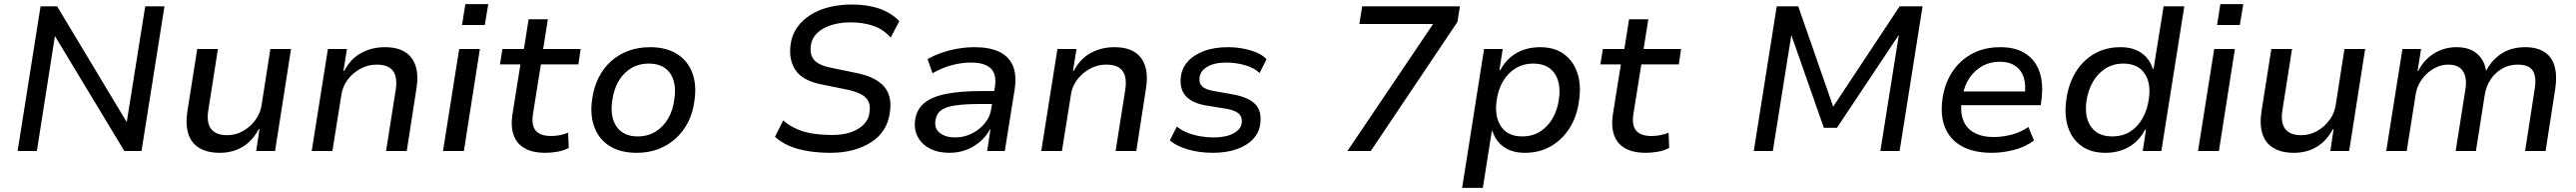

<svg xmlns="http://www.w3.org/2000/svg" viewBox="-20 -736 12578 936"><path d="M66 0 178 -705H259L598 -142H599L689 -705H783L671 0H587L249 -559H248L160 0Z M1053 9Q993 9 953.5 -14.5Q914 -38 899.5 -83.5Q885 -129 895 -194L943 -497H1044L997 -198Q991 -163 997.5 -135.5Q1004 -108 1026.5 -92.5Q1049 -77 1089 -77Q1131 -77 1167 -97.5Q1203 -118 1227 -151Q1251 -184 1257 -222L1300 -497H1401L1323 0H1231L1247 -107H1244Q1212 -48 1163.5 -19.5Q1115 9 1053 9Z M1502 0 1581 -497H1674L1657 -391H1661Q1693 -451 1745 -478.5Q1797 -506 1859 -506Q1920 -506 1957.5 -482.5Q1995 -459 2009.5 -413.5Q2024 -368 2013 -302L1966 0H1865L1912 -297Q1918 -335 1911.5 -362.5Q1905 -390 1883 -405.5Q1861 -421 1820 -421Q1776 -421 1739 -400.5Q1702 -380 1677.5 -347.5Q1653 -315 1647 -275L1603 0Z M2236 -614 2252 -716H2364L2347 -614ZM2143 0 2222 -497H2323L2245 0Z M2643 9Q2581 9 2542 -13Q2503 -35 2488 -77Q2473 -119 2482 -178L2521 -422H2421L2433 -497H2538L2561 -642H2655L2632 -497H2815L2804 -422H2621L2583 -185Q2573 -126 2595.5 -99.5Q2618 -73 2670 -73Q2692 -73 2713 -77Q2734 -81 2754 -89L2757 -15Q2733 -2 2702.5 3.5Q2672 9 2643 9Z M3089 9Q3010 9 2957.5 -23.5Q2905 -56 2882.5 -115.5Q2860 -175 2871 -251Q2879 -310 2902.5 -357Q2926 -404 2963.5 -437.5Q3001 -471 3049 -488.5Q3097 -506 3154 -506Q3232 -506 3284.5 -473.5Q3337 -441 3359.5 -383Q3382 -325 3371 -248Q3364 -188 3340 -141Q3316 -94 3278.5 -60.5Q3241 -27 3193.5 -9Q3146 9 3089 9ZM3094 -71Q3143 -71 3181 -94.5Q3219 -118 3243 -159.5Q3267 -201 3273 -256Q3284 -334 3251 -380Q3218 -426 3148 -426Q3099 -426 3061 -403Q3023 -380 2999.5 -339Q2976 -298 2969 -243Q2958 -165 2991 -118Q3024 -71 3094 -71Z M4035 9Q3979 9 3927.5 1Q3876 -7 3834.5 -24.5Q3793 -42 3764 -69L3804 -149Q3835 -122 3873 -106Q3911 -90 3954 -84Q3997 -78 4045 -78Q4097 -78 4136 -92Q4175 -106 4198.5 -130.5Q4222 -155 4225 -186Q4231 -221 4219.5 -243Q4208 -265 4180 -278.5Q4152 -292 4107 -301L3993 -324Q3900 -342 3865 -393Q3830 -444 3840 -518Q3846 -565 3871.5 -601.5Q3897 -638 3937.5 -663.5Q3978 -689 4029.5 -701.5Q4081 -714 4140 -714Q4215 -714 4273 -694Q4331 -674 4371 -633L4329 -553Q4292 -594 4242.5 -610.5Q4193 -627 4132 -627Q4081 -627 4038.5 -613.5Q3996 -600 3970 -575Q3944 -550 3939 -515Q3933 -468 3956 -442.5Q3979 -417 4041 -405L4153 -382Q4253 -363 4295 -316Q4337 -269 4325 -189Q4319 -141 4295.5 -104Q4272 -67 4232.5 -42Q4193 -17 4143.5 -4Q4094 9 4035 9Z M4615 9Q4561 9 4521 -11.5Q4481 -32 4461.5 -68Q4442 -104 4448 -150Q4455 -202 4492 -233Q4529 -264 4598 -278Q4667 -292 4768 -292H4850L4840 -229H4766Q4695 -229 4647.5 -222.5Q4600 -216 4576 -199Q4552 -182 4547 -147Q4542 -108 4570 -87Q4598 -66 4644 -66Q4686 -66 4724 -84.5Q4762 -103 4788.5 -135Q4815 -167 4820 -207L4838 -314Q4847 -375 4817 -403Q4787 -431 4721 -431Q4676 -431 4629.5 -419Q4583 -407 4533 -379L4509 -448Q4543 -467 4581.5 -480Q4620 -493 4660 -499.5Q4700 -506 4740 -506Q4810 -506 4857.5 -484Q4905 -462 4925 -416.5Q4945 -371 4934 -299L4886 0H4800L4816 -106H4814Q4796 -72 4766 -46Q4736 -20 4698 -5.5Q4660 9 4615 9Z M5064 0 5143 -497H5236L5219 -391H5223Q5255 -451 5307 -478.5Q5359 -506 5421 -506Q5482 -506 5519.5 -482.5Q5557 -459 5571.5 -413.5Q5586 -368 5575 -302L5528 0H5427L5474 -297Q5480 -335 5473.5 -362.5Q5467 -390 5445 -405.5Q5423 -421 5382 -421Q5338 -421 5301 -400.5Q5264 -380 5239.5 -347.5Q5215 -315 5209 -275L5165 0Z M5902 9Q5838 9 5781.5 -7Q5725 -23 5692 -52L5726 -119Q5749 -100 5779 -88.5Q5809 -77 5841.5 -71.5Q5874 -66 5905 -66Q5965 -66 6002 -85.5Q6039 -105 6043 -137Q6046 -165 6029.5 -181Q6013 -197 5972 -205L5867 -222Q5799 -234 5768.5 -269Q5738 -304 5746 -364Q5751 -404 5779.5 -436Q5808 -468 5858 -487Q5908 -506 5976 -506Q6012 -506 6048 -499.5Q6084 -493 6115 -480Q6146 -467 6164 -447L6130 -380Q6101 -407 6056.5 -419Q6012 -431 5968 -431Q5910 -431 5875.5 -411Q5841 -391 5837 -359Q5833 -332 5848.5 -316Q5864 -300 5903 -293L6004 -275Q6077 -261 6109.5 -227.5Q6142 -194 6133 -131Q6128 -90 6098 -58Q6068 -26 6017.5 -8.5Q5967 9 5902 9Z M6559 0 7007 -663 7010 -619H6617L6631 -705H7108L7096 -629L6673 0Z M7119 180 7226 -497H7317L7301 -394H7305Q7327 -434 7357 -458.5Q7387 -483 7423 -494.5Q7459 -506 7500 -506Q7569 -506 7615 -473Q7661 -440 7681 -382Q7701 -324 7690 -248Q7681 -172 7645.5 -114.5Q7610 -57 7554 -24Q7498 9 7425 9Q7364 9 7323.5 -19Q7283 -47 7267 -97L7264 -98L7220 180ZM7412 -71Q7462 -71 7499.5 -94.5Q7537 -118 7561 -159.5Q7585 -201 7592 -256Q7602 -334 7569 -380Q7536 -426 7466 -426Q7418 -426 7380 -403Q7342 -380 7318 -339Q7294 -298 7287 -243Q7277 -165 7310 -118Q7343 -71 7412 -71Z M8016 9Q7954 9 7915 -13Q7876 -35 7861 -77Q7846 -119 7855 -178L7894 -422H7794L7806 -497H7911L7934 -642H8028L8005 -497H8188L8177 -422H7994L7956 -185Q7946 -126 7968.5 -99.5Q7991 -73 8043 -73Q8065 -73 8086 -77Q8107 -81 8127 -89L8130 -15Q8106 -2 8075.5 3.5Q8045 9 8016 9Z M8543 0 8655 -705H8760L8931 -215H8930L9255 -705H9367L9255 0H9161L9251 -564H9250L8949 -113H8885L8727 -563H8726L8636 0Z M9706 9Q9618 9 9560 -22.5Q9502 -54 9477.5 -112.5Q9453 -171 9464 -252Q9474 -326 9510.5 -383Q9547 -440 9607 -473Q9667 -506 9747 -506Q9823 -506 9871.5 -473.5Q9920 -441 9939 -383Q9958 -325 9947 -246L9944 -223H9536L9546 -290H9887L9865 -268Q9873 -320 9861.5 -357Q9850 -394 9820 -414.5Q9790 -435 9743 -435Q9696 -435 9658 -413.5Q9620 -392 9595.5 -355Q9571 -318 9563 -271L9559 -250Q9550 -192 9565 -151.5Q9580 -111 9618.5 -89.5Q9657 -68 9714 -68Q9755 -68 9799.5 -79Q9844 -90 9884 -117L9911 -51Q9868 -19 9812.5 -5Q9757 9 9706 9Z M10260 9Q10190 9 10143.5 -24Q10097 -57 10077.5 -115.5Q10058 -174 10069 -250Q10079 -326 10114.5 -384Q10150 -442 10206 -474Q10262 -506 10333 -506Q10395 -506 10435.5 -478Q10476 -450 10491 -400L10495 -401L10544 -705H10645L10533 0H10442L10458 -104H10454Q10433 -65 10403.5 -40Q10374 -15 10337.5 -3Q10301 9 10260 9ZM10293 -71Q10343 -71 10380 -94Q10417 -117 10441 -159Q10465 -201 10472 -255Q10483 -333 10450 -379.5Q10417 -426 10347 -426Q10299 -426 10261 -402.5Q10223 -379 10199 -337.5Q10175 -296 10167 -242Q10157 -164 10190 -117.5Q10223 -71 10293 -71Z M10805 -614 10821 -716H10933L10916 -614ZM10712 0 10791 -497H10892L10814 0Z M11180 9Q11120 9 11080.5 -14.5Q11041 -38 11026.5 -83.5Q11012 -129 11022 -194L11070 -497H11171L11124 -198Q11118 -163 11124.5 -135.5Q11131 -108 11153.5 -92.5Q11176 -77 11216 -77Q11258 -77 11294 -97.5Q11330 -118 11354 -151Q11378 -184 11384 -222L11427 -497H11528L11450 0H11358L11374 -107H11371Q11339 -48 11290.5 -19.5Q11242 9 11180 9Z M11631 0 11710 -497H11801L11784 -390H11787Q11815 -445 11864.5 -475.5Q11914 -506 11974 -506Q12038 -506 12074.5 -474Q12111 -442 12118 -392L12120 -393Q12147 -445 12195 -475.5Q12243 -506 12310 -506Q12366 -506 12402.5 -483Q12439 -460 12452.5 -414.5Q12466 -369 12456 -302L12409 0H12309L12355 -297Q12362 -337 12357 -364.5Q12352 -392 12332 -406.5Q12312 -421 12273 -421Q12230 -421 12196 -401Q12162 -381 12140.5 -348.5Q12119 -316 12112 -274L12069 0H11970L12017 -297Q12024 -337 12016.5 -364.5Q12009 -392 11989 -406.5Q11969 -421 11935 -421Q11903 -421 11875.5 -408Q11848 -395 11827 -374.5Q11806 -354 11792.5 -329Q11779 -304 11775 -277L11731 0Z"/></svg>

Font: Nunito Sans 7pt Medium
Style: Italic
Weight: 500
Italic angle: -9°
Designer: Vernon Adams
Foundry: Vernon Adams
Version: Version 3.101;gftools[0.9.27]